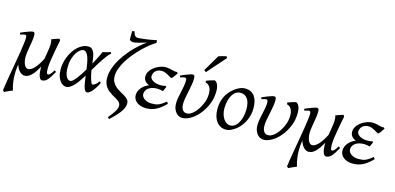

<svg xmlns="http://www.w3.org/2000/svg" viewBox="-83 -1272 4214 2047"><g transform="rotate(15 2024.0 -248.0)"><path d="M499 -105Q478.5 -67.4 462.4 -43.2Q446.3 -19 432.1 -4.9Q418 9.3 404.1 14.6Q390.1 20 375 20Q364.7 20 356.7 10Q348.6 0 343 -16.4Q337.4 -32.7 334.7 -54.2Q332 -75.7 332 -99.1Q332 -104 332.3 -109.4Q332.5 -114.7 333 -120.6Q315.9 -89.4 298.3 -63.5Q280.8 -37.6 262.5 -19Q244.1 -0.5 225.1 9.8Q206.1 20 186 20Q169.9 20 155.3 12.9Q140.6 5.9 128.4 -7.1Q116.2 -20 106.4 -38.3Q96.7 -56.6 89.8 -79.1Q88.9 -72.3 87.9 -65.4Q86.9 -58.6 85.9 -50.8Q79.1 -0.5 80.6 43.2Q82 86.9 87.2 120.6Q92.3 154.3 98.4 176.5Q104.5 198.7 106.9 205.1Q99.6 208 87.4 213.1Q75.2 218.3 62 224.1Q48.8 230 37.1 235.6Q25.4 241.2 19.5 244.1L3.4 230Q6.8 202.1 12.5 166.5Q18.1 130.9 24.7 90.8Q31.2 50.8 38.8 8.3Q46.4 -34.2 53.5 -75.9Q60.5 -117.7 67.1 -156.5Q73.7 -195.3 79.1 -228Q81.1 -247.1 84.2 -266.8Q87.4 -286.6 89.8 -305.2Q92.3 -323.7 94.2 -340.8Q96.2 -357.9 96.2 -371.1Q96.2 -382.3 94.7 -388.9Q93.3 -395.5 90.6 -398.7Q87.9 -401.9 84.5 -402.8Q81.1 -403.8 77.1 -403.8Q72.8 -403.8 64.2 -401.9Q55.7 -399.9 47.4 -397.7Q39.1 -395.5 33 -393.8Q26.9 -392.1 26.9 -392.1L20 -410.2Q40.5 -419.4 61.3 -428Q82 -436.5 100.1 -442.9Q118.2 -449.2 131.6 -453.1Q145 -457 150.9 -457Q164.6 -457 169.2 -447.8Q173.8 -438.5 173.8 -416Q173.8 -401.9 171.6 -382.3Q169.4 -362.8 166 -341.1Q162.6 -319.3 158.7 -296.4Q154.8 -273.4 151.4 -252Q147.9 -230.5 145.8 -211.9Q143.6 -193.4 143.6 -180.2Q143.6 -153.3 147.9 -130.9Q152.3 -108.4 160.2 -92.3Q168 -76.2 178.7 -67.1Q189.5 -58.1 202.1 -58.1Q231.9 -58.1 267.8 -94.2Q303.7 -130.4 344.2 -209Q348.1 -233.4 352.3 -257.6Q356.4 -281.7 359.6 -303.5Q362.8 -325.2 365 -342.8Q367.2 -360.4 367.2 -371.1Q367.2 -386.7 365.5 -402.8Q363.8 -418.9 358.9 -428.2Q367.7 -431.6 378.2 -435.5Q388.7 -439.5 399.9 -443.4Q411.1 -447.3 422.4 -450.9Q433.6 -454.6 443.8 -457Q447.8 -451.7 450.2 -447Q452.6 -442.4 454.1 -438Q451.2 -423.8 446.3 -399.4Q441.4 -375 435.8 -345.5Q430.2 -315.9 424.6 -283.7Q418.9 -251.5 414.3 -221.2Q409.7 -190.9 406.7 -165.5Q403.8 -140.1 403.8 -124Q403.8 -102.1 405.3 -88.9Q406.7 -75.7 409.2 -68.8Q411.6 -62 414.8 -60.1Q418 -58.1 421.9 -58.1Q426.8 -58.1 431.4 -59.3Q436 -60.5 442.6 -66.4Q449.2 -72.3 458.5 -84.7Q467.8 -97.2 481.9 -119.1L499 -105Z M670.4 -51.8Q681.2 -51.8 696.5 -64.9Q711.9 -78.1 729.7 -100.6Q747.6 -123 767.1 -152.6Q786.6 -182.1 806.2 -214.8Q801.3 -250.5 795.2 -284.9Q789.1 -319.3 779.5 -346.2Q770 -373 756.1 -389.4Q742.2 -405.8 722.2 -405.8Q708 -405.8 688 -391.8Q668 -377.9 649.7 -350.3Q631.3 -322.8 618.7 -281.5Q606 -240.2 606 -185.1Q606 -121.6 623.5 -86.7Q641.1 -51.8 670.4 -51.8ZM1016.1 -446.8Q996.1 -429.2 976.6 -404.1Q957 -378.9 937.3 -349.6Q917.5 -320.3 897.9 -287.6Q878.4 -254.9 858.9 -221.7Q863.3 -196.8 869.1 -170.9Q875 -145 881.6 -124Q888.2 -103 895 -89.6Q901.9 -76.2 907.2 -76.2Q915 -76.2 924.6 -80.8Q934.1 -85.4 943.4 -93.3Q952.6 -101.1 960.7 -110.6Q968.8 -120.1 974.1 -129.9Q980.5 -126 983.4 -122.6Q986.3 -119.1 990.2 -115.2Q984.9 -102.5 976.8 -87.6Q968.8 -72.8 959 -57.9Q949.2 -43 938.2 -28.8Q927.2 -14.6 916.3 -3.9Q905.3 6.8 894.3 13.4Q883.3 20 874 20Q861.8 20 853 9.5Q844.2 -1 837.6 -22.2Q831.1 -43.5 825.7 -75.2Q820.3 -106.9 814.5 -148.9Q793 -114.3 771.5 -83.5Q750 -52.7 728.5 -29.8Q707 -6.8 685.8 6.6Q664.6 20 643.1 20Q627 20 608.6 10.7Q590.3 1.5 575 -18.8Q559.6 -39.1 549.3 -71Q539.1 -103 539.1 -148.9Q539.1 -184.1 546.9 -220.5Q554.7 -256.8 569.3 -291Q584 -325.2 604.2 -355.5Q624.5 -385.7 649.4 -408.2Q674.3 -430.7 703.1 -443.8Q731.9 -457 763.2 -457Q787.1 -457 802.2 -444.8Q817.4 -432.6 826.7 -410.9Q835.9 -389.2 841.1 -358.6Q846.2 -328.1 850.1 -291.5Q862.8 -314.5 874 -336.2Q885.3 -357.9 894.8 -377Q904.3 -396 911.6 -411.6Q918.9 -427.2 923.3 -438Q944.3 -442.4 965.3 -448.2Q986.3 -454.1 1009.3 -460.9Q1012.2 -455.6 1013.4 -452.9Q1014.6 -450.2 1016.1 -446.8Z M1454.1 -682.1Q1425.8 -665.5 1389.4 -637Q1353 -608.4 1315.4 -571.8Q1277.8 -535.2 1241.7 -492.2Q1205.6 -449.2 1177.2 -404.3Q1148.9 -359.4 1131.6 -313.7Q1114.3 -268.1 1114.3 -226.1Q1114.3 -186 1129.4 -158.9Q1144.5 -131.8 1167.5 -112.5Q1190.4 -93.3 1216.8 -79.1Q1243.2 -64.9 1266.1 -50.8Q1289.1 -36.6 1304.2 -19.5Q1319.3 -2.4 1319.3 22Q1319.3 41.5 1313 62.3Q1306.6 83 1290.5 107.7Q1274.4 132.3 1246.6 162.8Q1218.8 193.4 1176.3 232.9Q1164.6 227.1 1158.2 215.8Q1180.7 189.5 1196.5 168.2Q1212.4 147 1222.7 129.4Q1232.9 111.8 1237.5 97.2Q1242.2 82.5 1242.2 69.8Q1242.2 52.7 1233.6 40Q1225.1 27.3 1210.9 16.6Q1196.8 5.9 1178.7 -3.9Q1160.6 -13.7 1141.6 -25.1Q1122.6 -36.6 1104.5 -51Q1086.4 -65.4 1072.3 -84.5Q1058.1 -103.5 1049.6 -129.2Q1041 -154.8 1041 -189Q1041 -229.5 1053.5 -272.5Q1065.9 -315.4 1087.9 -358.6Q1109.9 -401.9 1139.9 -444.1Q1169.9 -486.3 1204.8 -525.1Q1239.7 -564 1278.1 -597.9Q1316.4 -631.8 1355 -659.2Q1329.6 -651.4 1306.9 -644.8Q1284.2 -638.2 1265.6 -633.5Q1247.1 -628.9 1233.2 -626.5Q1219.2 -624 1211.4 -624Q1205.6 -624 1198.2 -625.5Q1190.9 -627 1184.8 -629.9Q1178.7 -632.8 1174.6 -637.5Q1170.4 -642.1 1170.4 -648.9V-735.8Q1177.2 -738.3 1184.1 -739.5Q1190.9 -740.7 1197.3 -738.8Q1198.2 -733.9 1200.4 -724.6Q1202.6 -715.3 1207.8 -705.8Q1212.9 -696.3 1221.7 -689.2Q1230.5 -682.1 1245.1 -682.1Q1257.3 -682.1 1278.3 -683.8Q1299.3 -685.5 1326.4 -689.2Q1353.5 -692.9 1385.5 -698.2Q1417.5 -703.6 1451.2 -710.9Q1451.2 -705.1 1452.6 -697Q1454.1 -689 1454.1 -682.1Z M1756.3 -425.8Q1734.4 -393.6 1721.7 -377.2Q1709 -360.8 1702.1 -360.8Q1697.3 -360.8 1685.8 -368.2Q1674.3 -375.5 1658.7 -384.5Q1643.1 -393.6 1624.5 -400.9Q1606 -408.2 1587.4 -408.2Q1564.9 -408.2 1547.6 -401.6Q1530.3 -395 1518.3 -383.5Q1506.3 -372.1 1500.2 -356.7Q1494.1 -341.3 1494.1 -323.2Q1494.1 -312.5 1501.7 -301Q1509.3 -289.6 1524.2 -279.8Q1539.1 -270 1561.3 -263.7Q1583.5 -257.3 1612.3 -257.3Q1627.9 -257.3 1642.3 -259.3Q1656.7 -261.2 1668.9 -264.2L1675.8 -253.9L1653.3 -203.1Q1638.2 -208 1621.1 -210.4Q1604 -212.9 1588.4 -212.9Q1560.5 -212.9 1536.9 -206.5Q1513.2 -200.2 1495.6 -188.2Q1478 -176.3 1468 -158.7Q1458 -141.1 1458 -119.1Q1458 -105 1466.1 -91.3Q1474.1 -77.6 1488.8 -67.1Q1503.4 -56.6 1523.9 -50.3Q1544.4 -43.9 1569.3 -43.9Q1591.3 -43.9 1608.4 -45.7Q1625.5 -47.4 1642.6 -54Q1659.7 -60.5 1679 -73Q1698.2 -85.4 1724.1 -106.9L1739.3 -85.9Q1711.4 -58.1 1686 -38.1Q1660.6 -18.1 1635 -5.1Q1609.4 7.8 1582.5 13.9Q1555.7 20 1525.4 20Q1492.7 20 1466.3 11.7Q1439.9 3.4 1421.6 -11Q1403.3 -25.4 1393.3 -44.9Q1383.3 -64.5 1383.3 -86.9Q1383.3 -110.4 1392.1 -131.6Q1400.9 -152.8 1415.8 -170.4Q1430.7 -188 1450.7 -201.9Q1470.7 -215.8 1493.2 -225.1Q1463.9 -237.3 1447.5 -257.1Q1431.2 -276.9 1431.2 -307.1Q1431.2 -329.6 1440.2 -349.4Q1449.2 -369.1 1464.1 -385.7Q1479 -402.3 1498.3 -415.8Q1517.6 -429.2 1537.8 -438.2Q1558.1 -447.3 1577.6 -452.1Q1597.2 -457 1613.3 -457Q1636.2 -457 1653.8 -453.6Q1671.4 -450.2 1686.5 -446.3Q1701.7 -442.4 1715.3 -439.7Q1729 -437 1744.1 -439Q1748.5 -436.5 1751 -433.6Q1753.4 -430.7 1756.3 -425.8Z M2199.2 -287.1Q2194.3 -253.4 2181.2 -217.8Q2168 -182.1 2148.2 -147.9Q2128.4 -113.8 2103 -83.3Q2077.6 -52.7 2048.1 -29.8Q2018.6 -6.8 1986.3 6.6Q1954.1 20 1920.9 20Q1909.2 20 1891.8 13.7Q1874.5 7.3 1858.4 -9.3Q1842.3 -25.9 1831.3 -54.7Q1820.3 -83.5 1822.3 -127.9Q1823.2 -154.3 1829.6 -185.5Q1835.9 -216.8 1843 -249.5Q1850.1 -282.2 1855.7 -313.5Q1861.3 -344.7 1861.3 -371.1Q1861.3 -382.3 1859.9 -388.9Q1858.4 -395.5 1855.7 -398.7Q1853 -401.9 1849.4 -402.8Q1845.7 -403.8 1841.3 -403.8Q1836.9 -403.8 1828.6 -401.9Q1820.3 -399.9 1812 -397.7Q1803.7 -395.5 1797.4 -393.8Q1791 -392.1 1791 -392.1L1785.2 -410.2Q1805.7 -419.4 1826.4 -428Q1847.2 -436.5 1864.7 -442.9Q1882.3 -449.2 1895.8 -453.1Q1909.2 -457 1915 -457Q1929.2 -457 1934.1 -447.8Q1939 -438.5 1939 -416Q1939 -388.2 1933.1 -353Q1927.2 -317.9 1919.9 -282Q1912.6 -246.1 1905.8 -212.9Q1898.9 -179.7 1897 -155.8Q1891.6 -97.2 1908.2 -68.1Q1924.8 -39.1 1958 -39.1Q1979 -39.1 1999 -49.8Q2019 -60.5 2037.1 -78.4Q2055.2 -96.2 2071 -119.1Q2086.9 -142.1 2099.4 -166.7Q2111.8 -191.4 2119.9 -215.8Q2127.9 -240.2 2130.9 -261.2Q2135.3 -290.5 2133.8 -315.4Q2132.3 -340.3 2125 -359.6Q2117.7 -378.9 2104.2 -391.8Q2090.8 -404.8 2070.8 -409.2L2065.9 -427.7Q2074.7 -431.6 2086.7 -435.8Q2098.6 -439.9 2111.3 -444.1Q2124 -448.2 2136 -451.4Q2147.9 -454.6 2157.2 -457Q2185.5 -447.3 2197.5 -403.3Q2209.5 -359.4 2199.2 -287.1ZM2043.9 -518.1Q2036.6 -520.5 2032.5 -523.4Q2028.3 -526.4 2021 -534.2L2127 -713.9Q2134.8 -716.8 2145.5 -720.2Q2156.2 -723.6 2167.7 -726.8Q2179.2 -730 2190.7 -732.7Q2202.1 -735.4 2210.9 -737.8L2223.1 -721.2Z M2563.5 -246.1Q2563.5 -320.8 2536.1 -360.4Q2508.8 -399.9 2458.5 -399.9Q2423.3 -399.9 2399.4 -379.6Q2375.5 -359.4 2360.8 -328.6Q2346.2 -297.9 2339.8 -262Q2333.5 -226.1 2333.5 -194.8Q2333.5 -162.1 2341.6 -133.1Q2349.6 -104 2364 -82.3Q2378.4 -60.5 2397.7 -47.9Q2417 -35.2 2439.5 -35.2Q2461.9 -35.2 2479.7 -45.2Q2497.6 -55.2 2511.5 -72Q2525.4 -88.9 2535.2 -110.6Q2544.9 -132.3 2551.3 -155.8Q2557.6 -179.2 2560.5 -202.6Q2563.5 -226.1 2563.5 -246.1ZM2633.3 -272.9Q2633.3 -240.2 2626 -206.8Q2618.7 -173.3 2604.5 -141.8Q2590.3 -110.4 2569.6 -81.8Q2548.8 -53.2 2521.5 -30.8Q2508.8 -20.5 2494.6 -11.2Q2480.5 -2 2465.8 5.1Q2451.2 12.2 2436 16.1Q2420.9 20 2406.2 20Q2372.1 20 2345.5 5.6Q2318.8 -8.8 2300.5 -33.9Q2282.2 -59.1 2272.7 -93.5Q2263.2 -127.9 2263.2 -168Q2263.2 -203.1 2269 -235.6Q2274.9 -268.1 2288.1 -298.3Q2301.3 -328.6 2323.2 -356.4Q2345.2 -384.3 2377.4 -410.2Q2402.3 -429.7 2432.1 -443.4Q2461.9 -457 2492.2 -457Q2530.3 -457 2557.1 -443.4Q2584 -429.7 2600.8 -405.3Q2617.7 -380.9 2625.5 -347.2Q2633.3 -313.5 2633.3 -272.9Z M3097.2 -287.1Q3092.3 -253.4 3079.1 -217.8Q3065.9 -182.1 3046.1 -147.9Q3026.4 -113.8 3001 -83.3Q2975.6 -52.7 2946 -29.8Q2916.5 -6.8 2884.3 6.6Q2852.1 20 2818.8 20Q2807.1 20 2789.8 13.7Q2772.5 7.3 2756.3 -9.3Q2740.2 -25.9 2729.2 -54.7Q2718.3 -83.5 2720.2 -127.9Q2721.2 -154.3 2727.5 -185.5Q2733.9 -216.8 2741 -249.5Q2748 -282.2 2753.7 -313.5Q2759.3 -344.7 2759.3 -371.1Q2759.3 -382.3 2757.8 -388.9Q2756.3 -395.5 2753.7 -398.7Q2751 -401.9 2747.3 -402.8Q2743.7 -403.8 2739.3 -403.8Q2734.9 -403.8 2726.6 -401.9Q2718.3 -399.9 2710 -397.7Q2701.7 -395.5 2695.3 -393.8Q2689 -392.1 2689 -392.1L2683.1 -410.2Q2703.6 -419.4 2724.4 -428Q2745.1 -436.5 2762.7 -442.9Q2780.3 -449.2 2793.7 -453.1Q2807.1 -457 2813 -457Q2827.1 -457 2832 -447.8Q2836.9 -438.5 2836.9 -416Q2836.9 -388.2 2831.1 -353Q2825.2 -317.9 2817.9 -282Q2810.5 -246.1 2803.7 -212.9Q2796.9 -179.7 2794.9 -155.8Q2789.6 -97.2 2806.2 -68.1Q2822.8 -39.1 2856 -39.1Q2877 -39.1 2897 -49.8Q2917 -60.5 2935.1 -78.4Q2953.1 -96.2 2969 -119.1Q2984.9 -142.1 2997.3 -166.7Q3009.8 -191.4 3017.8 -215.8Q3025.9 -240.2 3028.8 -261.2Q3033.2 -290.5 3031.7 -315.4Q3030.3 -340.3 3022.9 -359.6Q3015.6 -378.9 3002.2 -391.8Q2988.8 -404.8 2968.8 -409.2L2963.9 -427.7Q2972.7 -431.6 2984.6 -435.8Q2996.6 -439.9 3009.3 -444.1Q3022 -448.2 3033.9 -451.4Q3045.9 -454.6 3055.2 -457Q3083.5 -447.3 3095.5 -403.3Q3107.4 -359.4 3097.2 -287.1Z M3634.3 -105Q3613.8 -67.4 3597.7 -43.2Q3581.5 -19 3567.4 -4.9Q3553.2 9.3 3539.3 14.6Q3525.4 20 3510.3 20Q3500 20 3491.9 10Q3483.9 0 3478.3 -16.4Q3472.7 -32.7 3470 -54.2Q3467.3 -75.7 3467.3 -99.1Q3467.3 -104 3467.5 -109.4Q3467.8 -114.7 3468.3 -120.6Q3451.2 -89.4 3433.6 -63.5Q3416 -37.6 3397.7 -19Q3379.4 -0.5 3360.4 9.8Q3341.3 20 3321.3 20Q3305.2 20 3290.5 12.9Q3275.9 5.9 3263.7 -7.1Q3251.5 -20 3241.7 -38.3Q3231.9 -56.6 3225.1 -79.1Q3224.1 -72.3 3223.1 -65.4Q3222.2 -58.6 3221.2 -50.8Q3214.4 -0.5 3215.8 43.2Q3217.3 86.9 3222.4 120.6Q3227.5 154.3 3233.6 176.5Q3239.7 198.7 3242.2 205.1Q3234.9 208 3222.7 213.1Q3210.4 218.3 3197.3 224.1Q3184.1 230 3172.4 235.6Q3160.6 241.2 3154.8 244.1L3138.7 230Q3142.1 202.1 3147.7 166.5Q3153.3 130.9 3159.9 90.8Q3166.5 50.8 3174.1 8.3Q3181.6 -34.2 3188.7 -75.9Q3195.8 -117.7 3202.4 -156.5Q3209 -195.3 3214.4 -228Q3216.3 -247.1 3219.5 -266.8Q3222.7 -286.6 3225.1 -305.2Q3227.5 -323.7 3229.5 -340.8Q3231.4 -357.9 3231.4 -371.1Q3231.4 -382.3 3230 -388.9Q3228.5 -395.5 3225.8 -398.7Q3223.1 -401.9 3219.7 -402.8Q3216.3 -403.8 3212.4 -403.8Q3208 -403.8 3199.5 -401.9Q3190.9 -399.9 3182.6 -397.7Q3174.3 -395.5 3168.2 -393.8Q3162.1 -392.1 3162.1 -392.1L3155.3 -410.2Q3175.8 -419.4 3196.5 -428Q3217.3 -436.5 3235.4 -442.9Q3253.4 -449.2 3266.8 -453.1Q3280.3 -457 3286.1 -457Q3299.8 -457 3304.4 -447.8Q3309.1 -438.5 3309.1 -416Q3309.1 -401.9 3306.9 -382.3Q3304.7 -362.8 3301.3 -341.1Q3297.9 -319.3 3293.9 -296.4Q3290 -273.4 3286.6 -252Q3283.2 -230.5 3281 -211.9Q3278.8 -193.4 3278.8 -180.2Q3278.8 -153.3 3283.2 -130.9Q3287.6 -108.4 3295.4 -92.3Q3303.2 -76.2 3314 -67.1Q3324.7 -58.1 3337.4 -58.1Q3367.2 -58.1 3403.1 -94.2Q3439 -130.4 3479.5 -209Q3483.4 -233.4 3487.5 -257.6Q3491.7 -281.7 3494.9 -303.5Q3498 -325.2 3500.2 -342.8Q3502.4 -360.4 3502.4 -371.1Q3502.4 -386.7 3500.7 -402.8Q3499 -418.9 3494.1 -428.2Q3502.9 -431.6 3513.4 -435.5Q3523.9 -439.5 3535.2 -443.4Q3546.4 -447.3 3557.6 -450.9Q3568.8 -454.6 3579.1 -457Q3583 -451.7 3585.4 -447Q3587.9 -442.4 3589.4 -438Q3586.4 -423.8 3581.5 -399.4Q3576.7 -375 3571 -345.5Q3565.4 -315.9 3559.8 -283.7Q3554.2 -251.5 3549.6 -221.2Q3544.9 -190.9 3542 -165.5Q3539.1 -140.1 3539.1 -124Q3539.1 -102.1 3540.5 -88.9Q3542 -75.7 3544.4 -68.8Q3546.9 -62 3550 -60.1Q3553.2 -58.1 3557.1 -58.1Q3562 -58.1 3566.7 -59.3Q3571.3 -60.5 3577.9 -66.4Q3584.5 -72.3 3593.8 -84.7Q3603 -97.2 3617.2 -119.1L3634.3 -105Z M4038.6 -425.8Q4016.6 -393.6 4003.9 -377.2Q3991.2 -360.8 3984.4 -360.8Q3979.5 -360.8 3968 -368.2Q3956.5 -375.5 3940.9 -384.5Q3925.3 -393.6 3906.7 -400.9Q3888.2 -408.2 3869.6 -408.2Q3847.2 -408.2 3829.8 -401.6Q3812.5 -395 3800.5 -383.5Q3788.6 -372.1 3782.5 -356.7Q3776.4 -341.3 3776.4 -323.2Q3776.4 -312.5 3783.9 -301Q3791.5 -289.6 3806.4 -279.8Q3821.3 -270 3843.5 -263.7Q3865.7 -257.3 3894.5 -257.3Q3910.2 -257.3 3924.6 -259.3Q3939 -261.2 3951.2 -264.2L3958 -253.9L3935.5 -203.1Q3920.4 -208 3903.3 -210.4Q3886.2 -212.9 3870.6 -212.9Q3842.8 -212.9 3819.1 -206.5Q3795.4 -200.2 3777.8 -188.2Q3760.3 -176.3 3750.2 -158.7Q3740.2 -141.1 3740.2 -119.1Q3740.2 -105 3748.3 -91.3Q3756.3 -77.6 3771 -67.1Q3785.6 -56.6 3806.2 -50.3Q3826.7 -43.9 3851.6 -43.9Q3873.5 -43.9 3890.6 -45.7Q3907.7 -47.4 3924.8 -54Q3941.9 -60.5 3961.2 -73Q3980.5 -85.4 4006.3 -106.9L4021.5 -85.9Q3993.7 -58.1 3968.3 -38.1Q3942.9 -18.1 3917.2 -5.1Q3891.6 7.8 3864.7 13.9Q3837.9 20 3807.6 20Q3774.9 20 3748.5 11.7Q3722.2 3.4 3703.9 -11Q3685.5 -25.4 3675.5 -44.9Q3665.5 -64.5 3665.5 -86.9Q3665.5 -110.4 3674.3 -131.6Q3683.1 -152.8 3698 -170.4Q3712.9 -188 3732.9 -201.9Q3752.9 -215.8 3775.4 -225.1Q3746.1 -237.3 3729.7 -257.1Q3713.4 -276.9 3713.4 -307.1Q3713.4 -329.6 3722.4 -349.4Q3731.4 -369.1 3746.3 -385.7Q3761.2 -402.3 3780.5 -415.8Q3799.8 -429.2 3820.1 -438.2Q3840.3 -447.3 3859.9 -452.1Q3879.4 -457 3895.5 -457Q3918.5 -457 3936 -453.6Q3953.6 -450.2 3968.8 -446.3Q3983.9 -442.4 3997.6 -439.7Q4011.2 -437 4026.4 -439Q4030.8 -436.5 4033.2 -433.6Q4035.6 -430.7 4038.6 -425.8Z"/></g></svg>

Font: GentiumAlt
Style: Italic
Weight: 400
Italic angle: -7°
Designer: J. Victor Gaultney
Version: Version 1.02; 2005; OFL release